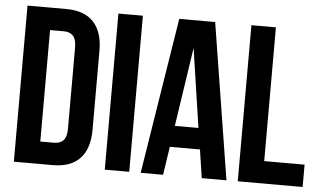

<svg xmlns="http://www.w3.org/2000/svg" viewBox="-50 -779 1442 858"><g transform="rotate(5 671.5 -350.0)"><path d="M40 0V-700.2H213.9Q295.4 -700.2 336.7 -655.8Q377.9 -611.3 377.9 -526.9V-172.9Q377.9 -88.4 336.7 -44.2Q295.4 0 213.9 0ZM211.9 -600.1H149.9V-100.1H211.9Q239.3 -100.1 253.7 -116Q268.1 -131.8 268.1 -168V-532.2Q268.1 -568.4 253.7 -584.2Q239.3 -600.1 211.9 -600.1Z M447.8 0V-700.2H557.6V0Z M881.8 -700.2 993.7 0H882.8L863.8 -127H728.5L709.5 0H608.9L720.7 -700.2ZM795.9 -576.2 742.7 -222.2H848.6Z M1044.4 0V-700.2H1154.3V-100.1H1335.4V0Z"/></g></svg>

Font: Bebas Neue Bold
Style: Regular
Weight: 700
Designer: Ryoichi Tsunekawa
Foundry: Ryoichi Tsunekawa
Version: Version 1.300